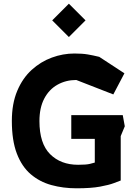

<svg xmlns="http://www.w3.org/2000/svg" viewBox="-20 -1007 734 1037"><path d="M393 10Q321 10 257.5 -7.5Q194 -25 146 -66Q98 -107 71 -177.5Q44 -248 44 -354Q44 -447 73 -516Q102 -585 151 -629.5Q200 -674 260 -696Q320 -718 382 -718Q425 -718 454 -713Q483 -708 516 -700L652 -611L592 -497L392 -575Q336 -575 290.5 -549.5Q245 -524 219 -474.5Q193 -425 193 -353Q193 -232 250.5 -174.5Q308 -117 402 -117Q447 -117 466 -122Q485 -127 492 -129V-257H365V-385H643L654 -325L632 -272V-32Q621 -28 595 -18Q569 -8 520.5 1Q472 10 393 10ZM352 -807 262 -897 352 -987 442 -897Z"/></svg>

Font: Rowdies Light
Style: Regular
Weight: 300
Designer: Jaikishan Patel
Version: Version 1.000; ttfautohint (v1.8.3)